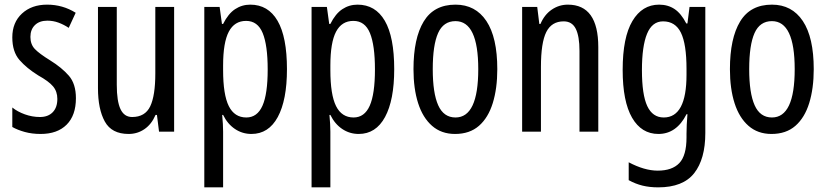

<svg xmlns="http://www.w3.org/2000/svg" viewBox="-20 -567 3567 827"><path d="M307 -144Q307 -70 267 -30Q227 10 155 10Q118 10 87 1.5Q56 -7 33 -20V-104Q55 -86 87 -74.5Q119 -63 152 -63Q187 -63 207 -83.5Q227 -104 227 -141Q227 -173 208.5 -195Q190 -217 145 -242Q95 -273 64 -308.5Q33 -344 33 -406Q33 -470 74.5 -508.5Q116 -547 183 -547Q250 -547 306 -512L276 -447Q255 -461 232 -469.5Q209 -478 184 -478Q150 -478 130.5 -459Q111 -440 111 -408Q111 -376 130 -356Q149 -336 196 -307Q246 -276 276.5 -241Q307 -206 307 -144Z M730 -537V0H665L656 -72H650Q633 -32 602.5 -11Q572 10 534 10Q461 10 431.5 -43.5Q402 -97 402 -187V-537H483V-202Q483 -131 499 -97Q515 -63 549 -63Q605 -63 627 -109Q649 -155 649 -251V-537Z M1058 -547Q1135 -547 1175.5 -477.5Q1216 -408 1216 -269Q1216 -136 1176.5 -63Q1137 10 1063 10Q1024 10 992 -11.5Q960 -33 941 -72H937Q939 -51 940 -33Q941 -15 941 0V240H860V-537H926L936 -464H941Q963 -508 992.5 -527.5Q1022 -547 1058 -547ZM1040 -477Q990 -477 965.5 -430.5Q941 -384 941 -285V-265Q941 -159 965.5 -110Q990 -61 1041 -61Q1088 -61 1110.5 -111.5Q1133 -162 1133 -268Q1133 -372 1111.5 -424.5Q1090 -477 1040 -477Z M1520 -547Q1597 -547 1637.5 -477.5Q1678 -408 1678 -269Q1678 -136 1638.5 -63Q1599 10 1525 10Q1486 10 1454 -11.5Q1422 -33 1403 -72H1399Q1401 -51 1402 -33Q1403 -15 1403 0V240H1322V-537H1388L1398 -464H1403Q1425 -508 1454.5 -527.5Q1484 -547 1520 -547ZM1502 -477Q1452 -477 1427.5 -430.5Q1403 -384 1403 -285V-265Q1403 -159 1427.5 -110Q1452 -61 1503 -61Q1550 -61 1572.5 -111.5Q1595 -162 1595 -268Q1595 -372 1573.5 -424.5Q1552 -477 1502 -477Z M2122 -269Q2122 -186 2102.5 -123Q2083 -60 2043 -25Q2003 10 1940 10Q1881 10 1841 -25Q1801 -60 1781 -122.5Q1761 -185 1761 -269Q1761 -402 1805 -474.5Q1849 -547 1942 -547Q2028 -547 2075 -476.5Q2122 -406 2122 -269ZM1844 -269Q1844 -166 1867.5 -113.5Q1891 -61 1942 -61Q2040 -61 2040 -269Q2040 -476 1942 -476Q1890 -476 1867 -424.5Q1844 -373 1844 -269Z M2426 -547Q2557 -547 2557 -364V0H2476V-348Q2476 -411 2460 -443Q2444 -475 2408 -475Q2356 -475 2333 -429Q2310 -383 2310 -279V0H2229V-537H2294L2303 -464H2308Q2325 -504 2356.5 -525.5Q2388 -547 2426 -547Z M2819 -547Q2857 -547 2885.5 -528Q2914 -509 2936 -466H2941L2950 -537H3018V6Q3018 118 2970 179Q2922 240 2815 240Q2778 240 2747.5 232.5Q2717 225 2688 209V132Q2756 168 2813 168Q2875 168 2906 135.5Q2937 103 2937 25V9Q2937 -8 2938 -29.5Q2939 -51 2941 -75H2937Q2894 10 2816 10Q2743 10 2702.5 -60Q2662 -130 2662 -266Q2662 -406 2704 -476.5Q2746 -547 2819 -547ZM2836 -475Q2789 -475 2767 -421.5Q2745 -368 2745 -265Q2745 -159 2768 -110Q2791 -61 2839 -61Q2937 -61 2937 -245V-270Q2937 -377 2913 -426Q2889 -475 2836 -475Z M3485 -269Q3485 -186 3465.5 -123Q3446 -60 3406 -25Q3366 10 3303 10Q3244 10 3204 -25Q3164 -60 3144 -122.5Q3124 -185 3124 -269Q3124 -402 3168 -474.5Q3212 -547 3305 -547Q3391 -547 3438 -476.5Q3485 -406 3485 -269ZM3207 -269Q3207 -166 3230.5 -113.5Q3254 -61 3305 -61Q3403 -61 3403 -269Q3403 -476 3305 -476Q3253 -476 3230 -424.5Q3207 -373 3207 -269Z"/></svg>

Font: Noto Sans Hebrew ExtraCondensed
Style: Regular
Weight: 400
Width: 2
Designer: Monotype Design Team
Foundry: Monotype Imaging Inc.
Version: Version 2.004; ttfautohint (v1.8.4.7-5d5b)